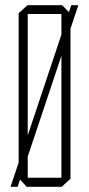

<svg xmlns="http://www.w3.org/2000/svg" viewBox="-20 -721 343 741"><path d="M21 0V-1L255 -701H282V-700L48 0ZM83 0 52 -34V-35H217V0ZM52 -35V-670L86 -701H87V-35ZM217 0V-667H252V-31L218 0ZM87 -667V-701H220L252 -668V-667Z"/></svg>

Font: Foldit ExtraLight
Style: Regular
Weight: 250
Version: Version 1.003